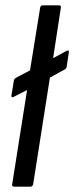

<svg xmlns="http://www.w3.org/2000/svg" viewBox="-20 -703 279 723"><path d="M34 0Q24 0 26 -10L82 -364L31 -338Q28 -336 25 -337.5Q22 -339 23 -343L32 -398Q33 -406 40 -410L93 -438L131 -673Q132 -683 141 -683H202Q211 -683 209 -673L180 -484L232 -512Q241 -516 239 -505L231 -451Q230 -445 223 -441L168 -411L105 -10Q103 0 94 0Z"/></svg>

Font: Sofia Sans Condensed Medium
Style: Italic
Weight: 500
Italic angle: -9°
Designer: Botio Nikoltchev, Ani Petrova
Foundry: lettersoup
Version: Version 4.101; ttfautohint (v1.8.4.7-5d5b)